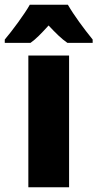

<svg xmlns="http://www.w3.org/2000/svg" viewBox="-63 -786 409 806"><path d="M222 -766H62C41 -728 -13 -655 -43 -620V-606H65C88 -622 111 -646 141 -679C171 -647 195 -623 220 -606H326V-620C288 -667 248 -721 222 -766ZM227 0V-553H56V0Z"/></svg>

Font: Noto Sans Devanagari Condensed Black
Style: Regular
Weight: 900
Width: 3
Designer: Jelle Bosma - Monotype Design Team
Foundry: Monotype Imaging Inc.
Version: Version 2.004